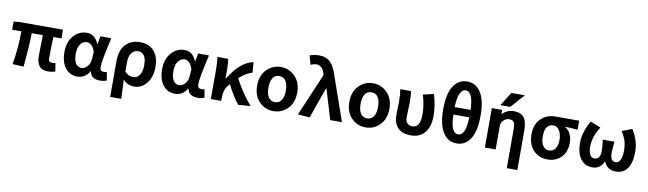

<svg xmlns="http://www.w3.org/2000/svg" viewBox="-49 -1557 8500 2520"><g transform="rotate(10 4201.0 -297.0)"><path d="M580.1 13.7Q498 13.7 461.9 -31.7Q425.8 -77.1 425.8 -164.1Q425.8 -182.6 427.7 -286.1Q429.7 -389.6 430.7 -443.4H282.2Q282.2 -291 252.9 7.8L105.5 0Q144.5 -218.8 144.5 -443.4H21.5V-552.7L103.5 -559.6H678.7V-443.4H571.3Q564.5 -336.9 564.5 -157.2Q564.5 -128.9 576.7 -117.7Q588.9 -106.4 615.2 -106.4Q624 -106.4 657.2 -110.4L674.8 -2Q631.8 13.7 580.1 13.7Z M969.7 13.7Q869.1 13.7 808.6 -63.5Q748 -140.6 748 -275.4Q748 -411.1 820.3 -492.7Q892.6 -574.2 995.1 -574.2Q1104.5 -574.2 1154.3 -453.1H1158.2L1177.7 -559.6H1322.3Q1318.4 -543.9 1304.2 -478Q1290 -412.1 1283.7 -382.3Q1277.3 -352.5 1267.6 -302.7Q1257.8 -252.9 1253.9 -218.3Q1250 -183.6 1250 -158.2Q1250 -106.4 1304.7 -106.4Q1324.2 -106.4 1341.8 -113.3L1360.4 -3.9Q1327.1 13.7 1269.5 13.7Q1152.3 13.7 1133.8 -85H1129.9Q1072.3 13.7 969.7 13.7ZM1003.9 -107.4Q1045.9 -107.4 1081.1 -147.5Q1116.2 -187.5 1120.1 -242.2L1127 -340.8Q1091.8 -453.1 1015.6 -453.1Q967.8 -453.1 933.1 -407.7Q898.4 -362.3 898.4 -277.3Q898.4 -192.4 926.3 -149.9Q954.1 -107.4 1003.9 -107.4Z M1441.4 201.2V-273.4Q1441.4 -421.9 1513.7 -498Q1585.9 -574.2 1703.1 -574.2Q1824.2 -574.2 1891.6 -498.5Q1959 -422.9 1959 -289.1Q1959 -151.4 1890.6 -68.8Q1822.3 13.7 1727.5 13.7Q1635.7 13.7 1579.1 -53.7Q1587.9 142.6 1588.9 201.2ZM1694.3 -107.4Q1745.1 -107.4 1777.3 -153.3Q1809.6 -199.2 1809.6 -287.1Q1809.6 -453.1 1698.2 -453.1Q1646.5 -453.1 1613.3 -407.7Q1580.1 -362.3 1580.1 -283.2V-160.2Q1627 -107.4 1694.3 -107.4Z M2271.5 13.7Q2170.9 13.7 2110.4 -63.5Q2049.8 -140.6 2049.8 -275.4Q2049.8 -411.1 2122.1 -492.7Q2194.3 -574.2 2296.9 -574.2Q2406.2 -574.2 2456.1 -453.1H2460L2479.5 -559.6H2624Q2620.1 -543.9 2606 -478Q2591.8 -412.1 2585.4 -382.3Q2579.1 -352.5 2569.3 -302.7Q2559.6 -252.9 2555.7 -218.3Q2551.8 -183.6 2551.8 -158.2Q2551.8 -106.4 2606.4 -106.4Q2626 -106.4 2643.6 -113.3L2662.1 -3.9Q2628.9 13.7 2571.3 13.7Q2454.1 13.7 2435.5 -85H2431.6Q2374 13.7 2271.5 13.7ZM2305.7 -107.4Q2347.7 -107.4 2382.8 -147.5Q2418 -187.5 2421.9 -242.2L2428.7 -340.8Q2393.6 -453.1 2317.4 -453.1Q2269.5 -453.1 2234.9 -407.7Q2200.2 -362.3 2200.2 -277.3Q2200.2 -192.4 2228 -149.9Q2255.9 -107.4 2305.7 -107.4Z M3278.3 0 3113.3 11.7Q3038.1 -83 2960 -235.4L2940.4 -211.9Q2885.7 -153.3 2885.7 -32.2V0H2748V-392.6Q2748 -491.2 2736.3 -559.6H2879.9Q2890.6 -516.6 2890.6 -422.9V-299.8H2894.5Q3047.9 -544.9 3215.8 -574.2L3226.6 -435.5Q3147.5 -417 3053.7 -332Q3095.7 -249 3158.2 -156.2Q3220.7 -63.5 3278.3 0Z M3315.4 -279.3Q3315.4 -414.1 3393.1 -494.1Q3470.7 -574.2 3582 -574.2Q3693.4 -574.2 3771.5 -494.1Q3849.6 -414.1 3849.6 -279.3Q3849.6 -145.5 3771.5 -65.9Q3693.4 13.7 3582 13.7Q3470.7 13.7 3393.1 -65.9Q3315.4 -145.5 3315.4 -279.3ZM3495.1 -151.9Q3524.4 -106.4 3582 -106.4Q3639.6 -106.4 3668.9 -151.9Q3698.2 -197.3 3698.2 -279.3Q3698.2 -361.3 3668.9 -407.7Q3639.6 -454.1 3582 -454.1Q3524.4 -454.1 3495.1 -407.7Q3465.8 -361.3 3465.8 -279.3Q3465.8 -197.3 3495.1 -151.9Z M4066.4 11.7 3908.2 0 4149.4 -565.4 4145.5 -582Q4132.8 -633.8 4103.5 -661.6Q4074.2 -689.5 4035.2 -689.5Q4002 -689.5 3958 -669.9L3924.8 -789.1Q3980.5 -811.5 4052.7 -811.5Q4144.5 -811.5 4200.7 -755.4Q4256.8 -699.2 4293.9 -575.2L4495.1 0H4338.9L4217.8 -401.4H4212.9Z M4543.9 -279.3Q4543.9 -414.1 4621.6 -494.1Q4699.2 -574.2 4810.5 -574.2Q4921.9 -574.2 5000 -494.1Q5078.1 -414.1 5078.1 -279.3Q5078.1 -145.5 5000 -65.9Q4921.9 13.7 4810.5 13.7Q4699.2 13.7 4621.6 -65.9Q4543.9 -145.5 4543.9 -279.3ZM4723.6 -151.9Q4752.9 -106.4 4810.5 -106.4Q4868.2 -106.4 4897.5 -151.9Q4926.8 -197.3 4926.8 -279.3Q4926.8 -361.3 4897.5 -407.7Q4868.2 -454.1 4810.5 -454.1Q4752.9 -454.1 4723.6 -407.7Q4694.3 -361.3 4694.3 -279.3Q4694.3 -197.3 4723.6 -151.9Z M5413.1 13.7Q5297.9 13.7 5239.7 -48.3Q5181.6 -110.4 5181.6 -220.7Q5181.6 -249 5184.1 -306.2Q5186.5 -363.3 5186.5 -392.6Q5186.5 -488.3 5173.8 -559.6H5316.4Q5327.1 -511.7 5327.1 -422.9Q5327.1 -400.4 5323.7 -324.2Q5320.3 -248 5320.3 -209Q5320.3 -158.2 5346.2 -132.3Q5372.1 -106.4 5413.1 -106.4Q5518.6 -106.4 5518.6 -283.2Q5518.6 -408.2 5478.5 -541L5620.1 -574.2Q5665 -426.8 5665 -290Q5665 -145.5 5599.1 -65.9Q5533.2 13.7 5413.1 13.7Z M6129.9 -352.5H5918Q5921.9 -216.8 5949.7 -161.6Q5977.5 -106.4 6023.4 -106.4Q6070.3 -106.4 6098.1 -161.6Q6126 -216.8 6129.9 -352.5ZM5918 -452.1H6129.9Q6122.1 -693.4 6023.4 -693.4Q5925.8 -693.4 5918 -452.1ZM6272.5 -401.4Q6272.5 -195.3 6206.5 -90.8Q6140.6 13.7 6023.4 13.7Q5907.2 13.7 5840.8 -91.3Q5774.4 -196.3 5774.4 -401.4Q5774.4 -603.5 5840.8 -707.5Q5907.2 -811.5 6023.4 -811.5Q6139.6 -811.5 6206.1 -707.5Q6272.5 -603.5 6272.5 -401.4Z M6618.2 -763.7H6797.9L6635.7 -581.1H6503.9ZM6693.4 -534.2Q6786.1 -534.2 6828.6 -481Q6871.1 -427.7 6871.1 -307.6V218.8H6730.5V-297.9Q6730.5 -370.1 6712.9 -395Q6695.3 -419.9 6648.4 -419.9Q6610.4 -419.9 6577.1 -387.2Q6543.9 -354.5 6543.9 -317.4V2H6400.4V-523.4H6537.1L6539.1 -466.8Q6604.5 -534.2 6693.4 -534.2Z M7233.4 13.7Q7122.1 13.7 7047.4 -63Q6972.7 -139.6 6972.7 -274.4Q6972.7 -411.1 7050.8 -485.4Q7128.9 -559.6 7240.2 -559.6H7557.6V-438.5Q7477.5 -447.3 7392.6 -450.2V-445.3Q7437.5 -419.9 7462.4 -369.1Q7487.3 -318.4 7487.3 -251Q7487.3 -128.9 7416.5 -57.6Q7345.7 13.7 7233.4 13.7ZM7235.4 -440.4Q7182.6 -440.4 7152.8 -399.4Q7123 -358.4 7123 -274.4Q7123 -195.3 7153.3 -150.9Q7183.6 -106.4 7235.4 -106.4Q7287.1 -106.4 7317.4 -148.4Q7347.7 -190.4 7347.7 -264.6Q7347.7 -338.9 7317.4 -389.6Q7287.1 -440.4 7235.4 -440.4Z M7831.1 13.7Q7733.4 13.7 7676.3 -62.5Q7619.1 -138.7 7619.1 -279.3Q7619.1 -351.6 7644.5 -430.7Q7669.9 -509.8 7710 -574.2L7847.7 -519.5Q7758.8 -377 7758.8 -251Q7758.8 -183.6 7779.3 -145Q7799.8 -106.4 7837.9 -106.4Q7918.9 -106.4 7918.9 -218.8Q7918.9 -276.4 7906.2 -369.1H8062.5Q8050.8 -258.8 8050.8 -218.8Q8050.8 -158.2 8069.8 -132.3Q8088.9 -106.4 8126 -106.4Q8162.1 -106.4 8184.1 -149.9Q8206.1 -193.4 8206.1 -274.4Q8206.1 -346.7 8189.5 -401.4Q8172.9 -456.1 8129.9 -523.4L8264.6 -574.2Q8353.5 -432.6 8353.5 -283.2Q8353.5 -139.6 8299.8 -63Q8246.1 13.7 8146.5 13.7Q8029.3 13.7 7987.3 -90.8H7983.4Q7940.4 13.7 7831.1 13.7Z"/></g></svg>

Font: Nasu
Style: Bold
Weight: 700
Designer: Ryoko NISHIZUKA (kana &amp; ideographs); Paul D. Hunt (Latin, Greek &amp; Cyrillic); Wenlong ZHANG (bopomofo); Sandoll C
Version: Version 2014.1215